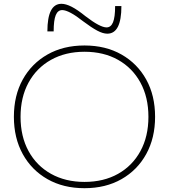

<svg xmlns="http://www.w3.org/2000/svg" viewBox="-20 -979 888 1009"><path d="M424 10Q313 10 229.5 -37.5Q146 -85 99.5 -169.5Q53 -254 53 -365Q53 -477 99.5 -561Q146 -645 229.5 -692.5Q313 -740 424 -740Q535 -740 618.5 -692.5Q702 -645 748.5 -561Q795 -477 795 -365Q795 -254 748.5 -169.5Q702 -85 618.5 -37.5Q535 10 424 10ZM424 -23Q525 -23 600.5 -65.5Q676 -108 718 -185Q760 -262 760 -365Q760 -468 718 -545Q676 -622 600.5 -664.5Q525 -707 424 -707Q324 -707 248 -664.5Q172 -622 130 -545Q88 -468 88 -365Q88 -262 130 -185Q172 -108 248 -65.5Q324 -23 424 -23ZM544 -802Q521 -802 491 -818Q461 -834 417 -867Q379 -897 351.5 -911.5Q324 -926 307 -926Q284 -926 273 -899.5Q262 -873 262 -814H229Q229 -959 303 -959Q326 -959 356.5 -943.5Q387 -928 429 -894Q468 -864 495.5 -849.5Q523 -835 540 -835Q563 -835 574 -862Q585 -889 585 -947H618Q618 -802 544 -802Z"/></svg>

Font: M PLUS 1 ExtraLight
Style: Regular
Weight: 250
Version: Version 1.001